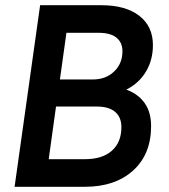

<svg xmlns="http://www.w3.org/2000/svg" viewBox="-20 -717 648 737"><path d="M134 -697H369Q462 -697 514.5 -656.5Q567 -616 567 -544Q567 -487 540.5 -442.5Q514 -398 465 -373Q511 -356 535.5 -321Q560 -286 560 -233Q560 -125 491 -62.5Q422 0 306 0H36ZM446 -229Q446 -267 422 -287.5Q398 -308 352 -308H195L167 -106H306Q373 -106 409.5 -138.5Q446 -171 446 -229ZM450 -520Q450 -554 427 -572.5Q404 -591 360 -591H235L210 -412H337Q386 -412 418 -442.5Q450 -473 450 -520Z"/></svg>

Font: Hanken Grotesk SemiBold
Style: Italic
Weight: 600
Italic angle: -8°
Designer: Alfredo Marco Pradil
Foundry: Hanken Design Co.
Version: Version 3.014